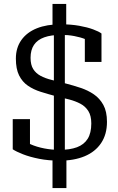

<svg xmlns="http://www.w3.org/2000/svg" viewBox="-20 -825 600 980"><path d="M248 -805H318V-681L311 -670V-43L319 -28V135H248V-28L255 -40V-668L248 -680ZM283 -60Q337 -60 373 -73.5Q409 -87 427.5 -116.5Q446 -146 446 -195Q446 -234 431 -258Q416 -282 390.5 -295.5Q365 -309 332.5 -317.5Q300 -326 265 -334Q224 -345 187.5 -356.5Q151 -368 122.5 -387.5Q94 -407 77.5 -440Q61 -473 61 -526Q61 -581 89 -620.5Q117 -660 168 -680.5Q219 -701 290 -701Q342 -701 384 -693.5Q426 -686 455.5 -675Q485 -664 498 -654V-509H413V-635Q423 -635 431.5 -631.5Q440 -628 446.5 -622.5Q453 -617 456 -611Q459 -605 458 -600Q443 -614 417 -624.5Q391 -635 359 -641Q327 -647 293 -647Q241 -647 206 -634.5Q171 -622 153.5 -596Q136 -570 136 -530Q136 -494 149.5 -472.5Q163 -451 187 -438Q211 -425 244 -417Q277 -409 315 -399Q354 -389 391.5 -376.5Q429 -364 459 -343.5Q489 -323 507.5 -289.5Q526 -256 526 -203Q526 -139 496 -94.5Q466 -50 412 -27.5Q358 -5 285 -5Q227 -5 179.5 -14.5Q132 -24 97.5 -37.5Q63 -51 45 -63V-217H133V-79Q123 -79 113.5 -84Q104 -89 98 -96Q92 -103 89 -109Q86 -115 87 -119Q106 -102 136.5 -88.5Q167 -75 205.5 -67.5Q244 -60 283 -60Z"/></svg>

Font: Roboto Serif 20pt SemiCondensed
Style: Regular
Weight: 400
Width: 4
Version: Version 1.008